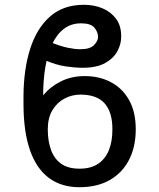

<svg xmlns="http://www.w3.org/2000/svg" viewBox="-20 -780 671 810"><path d="M336.9 -459Q399.4 -459 448 -433.3Q496.6 -407.7 524.7 -357.7Q552.7 -307.6 552.7 -234.4Q552.7 -160.6 524.4 -105.7Q496.1 -50.8 443.1 -20.5Q390.1 9.8 315.4 9.8Q238.8 9.8 186.3 -29.3Q133.8 -68.4 106.7 -145.8Q79.6 -223.1 79.1 -337.9V-374Q79.6 -486.8 107.2 -573.7Q134.8 -660.6 190.9 -710.2Q247.1 -759.8 334 -759.8Q377.4 -759.8 413.1 -744.6Q448.7 -729.5 470.2 -700Q491.7 -670.4 491.2 -626Q491.7 -595.2 475.6 -564.7Q459.5 -534.2 423.8 -514.2Q388.2 -494.1 329.1 -494.1Q296.4 -494.1 256.3 -500Q216.3 -505.9 166 -527.3L196.3 -600.6Q235.4 -585 265.6 -578.6Q295.9 -572.3 318.4 -572.3Q359.9 -572.3 376.7 -589.8Q393.6 -607.4 393.6 -624Q393.6 -645 378.2 -663.3Q362.8 -681.6 322.3 -681.6Q280.3 -681.6 250 -658.7Q219.7 -635.7 200.2 -594.2Q180.7 -552.7 171.4 -497.6Q162.1 -442.4 162.1 -377.9Q191.9 -414.1 236.6 -436.5Q281.2 -459 336.9 -459ZM319.3 -380.9Q283.2 -380.9 251.7 -364Q220.2 -347.2 200.9 -314.7Q181.6 -282.2 181.6 -234.4Q181.6 -185.5 195.1 -147.9Q208.5 -110.4 237.8 -89.4Q267.1 -68.4 315.4 -68.4Q363.8 -68.4 394.5 -89.4Q425.3 -110.4 439.9 -147.9Q454.6 -185.5 454.1 -234.4Q454.6 -305.7 421.9 -343.3Q389.2 -380.9 319.3 -380.9Z"/></svg>

Font: GitLab Sans
Style: Regular
Weight: 400
Designer: Rasmus Andersson
Foundry: Modifications by GitLab B.V., manufactured by rsms
Version: Version 4.000;git-c8fb6b7